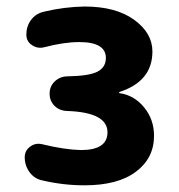

<svg xmlns="http://www.w3.org/2000/svg" viewBox="-20 -550 540 580"><path d="M340.8 -268.6Q384.8 -262.7 415 -226.1Q445.3 -189.5 445.3 -139.6Q445.3 -72.3 390.6 -31.2Q335.9 9.8 235.4 9.8Q170.9 9.8 108.4 -4.9Q84 -9.8 69.3 -29.8Q54.7 -49.8 54.7 -75.2Q54.7 -94.7 70.8 -106.9Q86.9 -119.1 107.4 -114.3Q175.8 -97.7 224.6 -96.7Q304.7 -96.7 304.7 -150.4Q304.7 -210.9 181.6 -214.8Q159.2 -215.8 144.5 -230.5Q129.9 -245.1 129.9 -267.1Q129.9 -289.1 145 -303.7Q160.2 -318.4 181.6 -319.3Q249 -320.3 274.4 -333.5Q299.8 -346.7 299.8 -375Q299.8 -422.9 219.7 -422.9Q172.9 -422.9 113.3 -407.2Q93.8 -402.3 76.7 -413.6Q59.6 -424.8 59.6 -445.3Q59.6 -470.7 73.7 -489.7Q87.9 -508.8 112.3 -514.6Q173.8 -529.3 235.4 -530.3Q330.1 -530.3 385.3 -490.2Q440.4 -450.2 440.4 -394.5Q440.4 -304.7 341.8 -272.5Q339.8 -272.5 339.8 -269.5Q339.8 -268.6 340.8 -268.6Z"/></svg>

Font: Rounded-X Mgen+ 2m bold
Style: Bold
Weight: 700
Designer: [Source Han Sans]
Ryoko NISHIZUKA  (kana & ideographs); Paul D. Hunt (Latin, Greek & Cyrillic); Wenlong ZHANG  (bopomofo
Version: Version 1.059.20150602